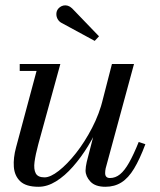

<svg xmlns="http://www.w3.org/2000/svg" viewBox="-20 -705 612 735"><path d="M127.5 10Q79.5 10 57.5 -11Q35.5 -32 33 -66.2Q30.5 -100.5 41.5 -141L120 -433.5H55.5V-460H211L126.5 -152.5Q116 -113.5 112.2 -85.2Q108.5 -57 116.8 -41.5Q125 -26 150.5 -26Q173 -26 205.2 -51.2Q237.5 -76.5 271 -119Q304.5 -161.5 332.5 -215.5Q360.5 -269.5 374.5 -327H394.5Q383.5 -284 363.8 -237Q344 -190 317.2 -146.2Q290.5 -102.5 259.2 -67Q228 -31.5 194.5 -10.8Q161 10 127.5 10ZM383.5 10Q344.5 10 326 -10Q307.5 -30 307.5 -52.5Q307.5 -58.5 308.8 -67.8Q310 -77 312 -85L408.5 -460H493L384.5 -60.5Q383.5 -56 383 -51.2Q382.5 -46.5 382.5 -42.5Q382.5 -23.5 401 -23.5Q422 -23.5 439.5 -37.8Q457 -52 474.2 -82.5Q491.5 -113 511 -161.5L536.5 -153Q515 -95.5 493.2 -59.5Q471.5 -23.5 445 -6.8Q418.5 10 383.5 10ZM342.5 -548.5 213.5 -618.5Q205.5 -623.5 200.8 -631.8Q196 -640 195.8 -649.8Q195.5 -659.5 200 -667.5Q203.5 -673.5 209.8 -678Q216 -682.5 223.8 -684Q231.5 -685.5 239.8 -683Q248 -680.5 256 -673L359 -566Z"/></svg>

Font: Bodoni Moda 9pt
Style: Italic
Weight: 400
Italic angle: -13°
Designer: Owen Earl
Foundry: indestructible type
Version: Version 2.005